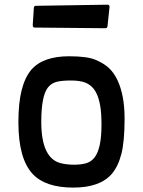

<svg xmlns="http://www.w3.org/2000/svg" viewBox="-20 -807 623 836"><path d="M60.1 -274.4Q60.1 -357.9 74 -413.3Q87.9 -468.8 115.2 -502Q166 -562 280.8 -562Q360.8 -562 397.7 -545.9Q434.6 -529.8 455.8 -509.3Q477.1 -488.8 492.2 -456.5Q522.5 -390.6 522.5 -290.8Q522.5 -190.9 508.5 -136.7Q494.6 -82.5 466.8 -49.8Q415 9.8 299.3 9.8Q178.2 9.8 123 -48.8Q60.1 -115.2 60.1 -274.4ZM350.1 -447.8Q326.7 -456.5 288.1 -456.5Q249.5 -456.5 226.6 -450.7Q203.6 -444.8 188.5 -425.8Q159.7 -388.7 159.7 -276.4Q159.7 -116.7 245.6 -96.2Q272 -89.8 302.7 -89.8Q333.5 -89.8 355.7 -96.4Q377.9 -103 392.6 -122.6Q407.2 -142.1 414.6 -177.2Q421.9 -212.4 421.9 -263.2Q421.9 -314 416.5 -345.2Q411.1 -376.5 401.6 -397.2Q392.1 -418 378.9 -429.9Q365.7 -441.9 350.1 -447.8ZM449.2 -786.6Q457 -785.6 457 -777.3L448.2 -693.8Q447.3 -688 445.1 -686Q442.9 -684.1 436.5 -684.1L129.4 -687Q122.6 -687 122.6 -698.7L127.4 -772.5Q128.4 -781.7 135.3 -781.7Z"/></svg>

Font: Wellfleet
Style: Regular
Weight: 400
Designer: Riccardo De Franceschi
Foundry: Riccardo De Franceschi
Version: Version 1.002